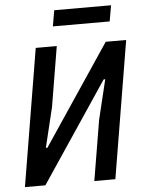

<svg xmlns="http://www.w3.org/2000/svg" viewBox="-59 -926 722 973"><g transform="rotate(-5 302.0 -440.0)"><path d="M28 0H132L473 -509H481L432 -306L381 0H488L604 -698H500L159 -189H151L200 -392L251 -698H144ZM240 -799H529L543 -880H254Z"/></g></svg>

Font: IBM Mono Medium
Style: Italic
Weight: 500
Italic angle: -9°
Monospace: yes
Designer: Mike Abbink, Paul van der Laan, Pieter van Rosmalen
Foundry: Bold Monday
Version: Version 2.3